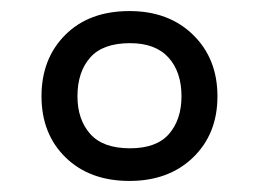

<svg xmlns="http://www.w3.org/2000/svg" viewBox="-20 -744 468 347"><path d="M214 -417Q142 -417 98.5 -459.5Q55 -502 55 -570Q55 -638 98 -681Q141 -724 214 -724Q285 -724 329 -681Q373 -638 373 -570Q373 -502 329 -459.5Q285 -417 214 -417ZM215 -476Q263 -476 285.5 -502Q308 -528 308 -570Q308 -614 284.5 -640Q261 -666 215 -666Q166 -666 143 -640Q120 -614 120 -570Q120 -528 143 -502Q166 -476 215 -476Z"/></svg>

Font: Noto IKEA Simplified Chinese
Style: Regular
Weight: 400
Designer: Monotype Design Team
Foundry: Monotype Imaging Inc.
Version: Version 1.100